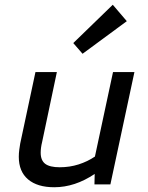

<svg xmlns="http://www.w3.org/2000/svg" viewBox="-20 -775 620 807"><path d="M208 12Q137 12 98 -21Q59 -54 59 -116Q59 -131 61 -145.5Q63 -160 65 -172L129 -472H219L157 -178Q154 -166 152.5 -154.5Q151 -143 151 -133Q151 -101 170 -86.5Q189 -72 231 -72Q273 -72 310.5 -84Q348 -96 379 -117L455 -472H545L444 0H377L378 -44Q295 12 208 12ZM327 -549 288 -594 454 -755 513 -686Z"/></svg>

Font: Sometype Mono Medium
Style: Italic
Weight: 500
Italic angle: -12°
Monospace: yes
Designer: Ryoichi Tsunekawa
Foundry: Dharma Type
Version: Version 1.000; ttfautohint (v1.8.3)